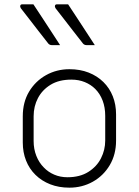

<svg xmlns="http://www.w3.org/2000/svg" viewBox="-20 -855 640 885"><path d="M134 -835Q155 -804 175.5 -772Q196 -740 217 -708.5Q238 -677 257 -647Q248 -647 239 -647Q230 -647 219 -647Q213 -647 208.5 -649.5Q204 -652 202 -655Q175 -690 155.5 -714.5Q136 -739 118 -763Q100 -787 76 -817Q72 -823 73.5 -829Q75 -835 82 -835Q92 -835 99 -835Q106 -835 114.5 -835Q123 -835 134 -835ZM294 -835Q315 -804 335.5 -772Q356 -740 377 -708.5Q398 -677 417 -647Q408 -647 399 -647Q390 -647 379 -647Q373 -647 368.5 -649.5Q364 -652 362 -655Q335 -690 315.5 -714.5Q296 -739 278 -763Q260 -787 236 -817Q232 -823 233.5 -829Q235 -835 242 -835Q252 -835 259 -835Q266 -835 274.5 -835Q283 -835 294 -835ZM300 -536Q349 -536 388.5 -520.5Q428 -505 456.5 -477Q485 -449 500 -411Q515 -373 515 -328V-207Q515 -143 486 -94Q457 -45 408 -17.5Q359 10 300 10Q251 10 211.5 -5.5Q172 -21 143.5 -49Q115 -77 100 -115Q85 -153 85 -198V-319Q85 -384 114 -432.5Q143 -481 192 -508.5Q241 -536 300 -536ZM309 -488Q252 -488 213.5 -464.5Q175 -441 155 -403Q135 -365 135 -319V-205Q135 -168 147.5 -136.5Q160 -105 182 -83Q202 -62 230 -50Q258 -38 291 -38Q348 -38 387 -62.5Q426 -87 445.5 -125.5Q465 -164 465 -207V-321Q465 -360 453 -391.5Q441 -423 419 -445Q399 -465 371 -476.5Q343 -488 309 -488Z"/></svg>

Font: Recursive Light
Style: Regular
Weight: 300
Version: Version 1.085